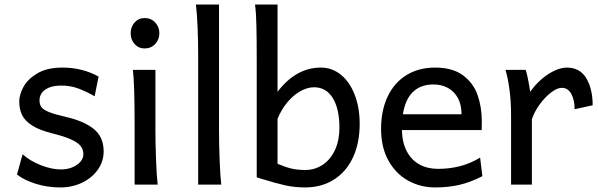

<svg xmlns="http://www.w3.org/2000/svg" viewBox="-20 -801 2596 833"><path d="M246.6 -429.7Q212.9 -429.7 191.4 -420.4Q169.9 -411.1 160.6 -396.7Q151.4 -382.3 151.4 -366.2Q151.4 -347.7 159.7 -336.2Q168 -324.7 192.9 -314.7Q217.8 -304.7 268.6 -293Q343.8 -275.9 386.7 -241.5Q429.7 -207 429.7 -144Q429.7 -100.6 404.5 -64.9Q379.4 -29.3 336.4 -8.5Q293.5 12.2 241.7 12.2Q185.1 12.2 134.8 -3.7Q84.5 -19.5 53.7 -43.9L78.1 -131.8Q110.4 -102.5 157.5 -84.2Q204.6 -65.9 244.1 -65.9Q272 -65.9 294.2 -75.2Q316.4 -84.5 329.1 -99.6Q341.8 -114.7 341.8 -131.8Q341.8 -151.4 330.6 -166.5Q319.3 -181.6 290 -195.3Q260.7 -209 207.5 -222.2Q150.4 -236.3 118.9 -256.8Q87.4 -277.3 75.4 -302.7Q63.5 -328.1 63.5 -361.3Q63.5 -389.2 81.3 -423.1Q99.1 -457 141.4 -482.4Q183.6 -507.8 251.5 -507.8Q336.9 -507.8 407.7 -468.8L390.6 -383.3Q356 -403.3 321.3 -416.5Q286.6 -429.7 246.6 -429.7Z M654.3 -231.9Q654.3 -178.2 657 -107.2Q659.7 -36.1 664.1 0H564V-258.8Q564 -439 556.6 -498H654.3ZM607.9 -722.7Q635.3 -722.7 653.3 -703.4Q671.4 -684.1 671.4 -656.7Q671.4 -629.4 653.3 -610.1Q635.3 -590.8 607.9 -590.8Q581.1 -590.8 564 -609.9Q546.9 -628.9 546.9 -656.7Q546.9 -684.6 564 -703.6Q581.1 -722.7 607.9 -722.7Z M939.9 0H839.8V-551.8Q839.8 -694.8 830.1 -781.2H930.2V-231.9Q930.2 -178.2 932.9 -107.7Q935.5 -37.1 939.9 0Z M1184.1 -402.8Q1264.2 -507.8 1372.1 -507.8Q1420.9 -507.8 1459.2 -476.6Q1497.6 -445.3 1519 -389.6Q1540.5 -334 1540.5 -263.7Q1540.5 -180.7 1511.5 -118.2Q1482.4 -55.7 1428.7 -21.7Q1375 12.2 1303.7 12.2Q1257.3 12.2 1215.6 2.7Q1173.8 -6.8 1115.7 -24.9L1093.8 -31.7V-551.8Q1093.8 -630.4 1092.5 -688Q1091.3 -745.6 1086.4 -781.2H1184.1ZM1303.7 -63.5Q1346.7 -63.5 1380.6 -86.4Q1414.6 -109.4 1433.6 -150.9Q1452.6 -192.4 1452.6 -246.6Q1452.6 -328.6 1423.8 -375.5Q1395 -422.4 1342.8 -422.4Q1313 -422.4 1282.5 -405Q1252 -387.7 1226.3 -356.7Q1200.7 -325.7 1184.1 -285.6V-90.3Q1220.2 -75.2 1246.3 -69.3Q1272.5 -63.5 1303.7 -63.5Z M1723.6 -236.8Q1725.1 -181.2 1745.4 -143.6Q1765.6 -106 1800.3 -87.2Q1835 -68.4 1879.9 -68.4Q1929.7 -68.4 1974.9 -79.8Q2020 -91.3 2063 -117.2L2072.8 -36.6Q2021.5 -10.3 1973.4 1Q1925.3 12.2 1867.7 12.2Q1804.2 12.2 1750.7 -17.3Q1697.3 -46.9 1665.3 -104.2Q1633.3 -161.6 1633.3 -241.7Q1633.3 -321.8 1661.9 -382.1Q1690.4 -442.4 1743.4 -475.1Q1796.4 -507.8 1867.7 -507.8Q1943.4 -507.8 1988.5 -474.4Q2033.7 -440.9 2052 -388.7Q2070.3 -336.4 2070.3 -274.9Q2070.3 -245.6 2069.8 -236.8ZM1982.4 -305.2Q1982.4 -346.2 1966.8 -375.2Q1951.2 -404.3 1923.6 -419.4Q1896 -434.6 1860.4 -434.6Q1805.7 -434.6 1772 -402.6Q1738.3 -370.6 1728 -305.2Z M2197.3 0V-300.3Q2197.3 -365.2 2189.9 -416.3Q2182.6 -467.3 2172.9 -498H2260.7Q2265.6 -484.4 2271.2 -455.3Q2276.9 -426.3 2280.3 -402.8Q2303.2 -435.5 2331.5 -459.2Q2359.9 -482.9 2387.9 -495.4Q2416 -507.8 2439 -507.8Q2496.1 -507.8 2523.7 -461.4Q2551.3 -415 2551.3 -344.2L2473.1 -327.1Q2473.1 -366.7 2458.7 -393.3Q2444.3 -419.9 2417 -419.9Q2397 -419.9 2370.6 -399.7Q2344.2 -379.4 2321 -347.4Q2297.9 -315.4 2287.6 -283.2V0Z"/></svg>

Font: Lesson One
Style: Regular
Weight: 400
Designer: But Ko, Victor Gaultney, Annie Olsen, Julie Remington, Don Collingsworth, Eric Hays, Becca Hirsbrunner
Version: Version 1.100